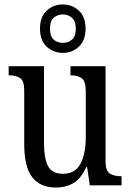

<svg xmlns="http://www.w3.org/2000/svg" viewBox="-20 -834 588 864"><path d="M232 10Q161 10 125 -36.5Q89 -83 89 -186V-427Q89 -471 70 -483Q51 -495 23 -495H19V-536H178V-189Q178 -122 196 -87Q214 -52 264 -52Q318 -52 342 -97Q366 -142 366 -215V-422Q366 -470 347 -482.5Q328 -495 300 -495H297V-536H455V-109Q455 -64 475 -52.5Q495 -41 523 -41H527V0H384L372 -82H368Q343 -28 309 -9Q275 10 232 10ZM263 -596Q220 -596 190 -624Q160 -652 160 -705Q160 -758 190 -786Q220 -814 263 -814Q305 -814 335 -786Q365 -758 365 -705Q365 -652 335 -624Q305 -596 263 -596ZM263 -641Q286 -641 303.5 -655.5Q321 -670 321 -705Q321 -740 303.5 -754.5Q286 -769 263 -769Q239 -769 222 -754.5Q205 -740 205 -705Q205 -670 222 -655.5Q239 -641 263 -641Z"/></svg>

Font: Noto Serif Tamil Condensed
Style: Regular
Weight: 400
Width: 3
Designer: Indian Type Foundry, Tom Grace, and the Monotype Design Team
Foundry: Monotype Imaging Inc.
Version: Version 2.004; ttfautohint (v1.8.4.7-5d5b)